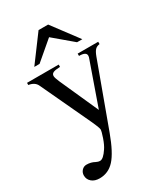

<svg xmlns="http://www.w3.org/2000/svg" viewBox="-217 -767 934 1077"><g transform="rotate(-30 250.0 -228.0)"><path d="M405 -507H371L249 -610L128 -507H94L218 -674H280ZM475 -450V-435Q457 -433 446 -422Q435 -411 425 -384L275 25Q236 131 196.5 174.5Q157 218 100 218Q68 218 49 201.5Q30 185 30 160Q30 141 42.5 127.5Q55 114 73 114Q102 114 125 127Q138 134 151 134Q172 134 201 90Q215 70 228 32.5Q241 -5 241 -18Q241 -31 199 -119L67 -401Q54 -430 14 -436V-450H219V-435Q187 -434 174.5 -428Q162 -422 162 -408Q162 -397 175 -367L287 -117L384 -393Q388 -402 388 -411Q388 -435 342 -435V-450Z"/></g></svg>

Font: STIX MathJax Latin
Style: Regular
Weight: 400
Designer: MicroPress Inc., with final additions and corrections provided by Coen Hoffman, Elsevier (retired)
Version: Version 1.1.1